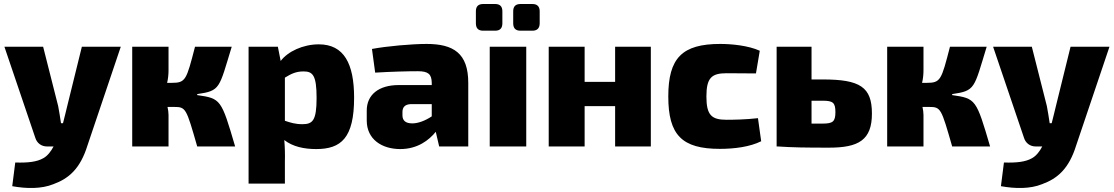

<svg xmlns="http://www.w3.org/2000/svg" viewBox="-20 -730 5553 957"><path d="M388 -497 315 -201C309 -178 302 -145 294 -116H284C280 -145 275 -173 270 -201L195 -497H2L156 -43C164 -17 186 0 214 0H247C234 25 216 48 195 59C163 77 119 82 56 80L41 198C112 211 187 212 246 188C323 160 380 111 416 -5L582 -497Z M963 -256V-261C1079 -278 1071 -288 1135 -497H952C909 -331 906 -317 835 -317H813C818 -338 820 -360 820 -380V-497H639V0H820V-157C820 -169 818 -183 815 -197H847C907 -197 908 -191 963 0H1152C1083 -235 1081 -239 963 -256Z M1569 -509C1490 -509 1414 -473 1379 -426L1365 -497H1219V185H1400V76C1401 40 1400 3 1397 -32C1439 1 1496 13 1556 13C1680 13 1745 -42 1745 -243C1745 -412 1695 -509 1569 -509ZM1487 -111C1451 -111 1427 -119 1400 -128V-343C1431 -362 1455 -374 1493 -374C1539 -374 1558 -355 1558 -242C1558 -128 1538 -111 1487 -111Z M2106 -511C2033 -511 1908 -500 1834 -486L1850 -368C1933 -373 2013 -375 2063 -375C2115 -375 2131 -360 2132 -318V-306H1967C1868 -306 1808 -258 1808 -179V-129C1808 -36 1883 13 1975 13C2061 13 2118 -31 2152 -73L2169 0H2314V-317C2314 -465 2240 -511 2106 -511ZM1986 -155V-172C1986 -195 1998 -210 2028 -211H2132V-150C2099 -128 2064 -115 2035 -115C2002 -115 1986 -129 1986 -155Z M2448 -710H2388C2364 -710 2352 -698 2352 -674V-614C2352 -589 2364 -577 2388 -577H2448C2472 -577 2484 -589 2484 -614V-674C2484 -698 2472 -710 2448 -710ZM2634 -710H2574C2550 -710 2538 -698 2538 -674V-614C2538 -589 2550 -577 2574 -577H2634C2657 -577 2670 -589 2670 -614V-674C2670 -698 2657 -710 2634 -710ZM2603 -497H2421V0H2603Z M3046 -497V-322H2894V-497H2715V0H2894V-201H3046V0H3224V-497Z M3570 -511C3380 -511 3311 -441 3311 -249C3311 -57 3379 12 3568 12C3641 12 3718 2 3774 -26L3758 -141C3698 -134 3634 -133 3601 -133C3526 -133 3501 -157 3501 -249C3501 -341 3526 -365 3601 -365C3641 -365 3689 -364 3748 -364L3767 -477C3710 -503 3627 -511 3570 -511Z M4081 -334H4025V-497H3851V0H3856C3931 5 3995 6 4112 6C4260 6 4326 -32 4326 -164C4326 -296 4267 -334 4081 -334ZM4081 -114H4025V-228H4081C4132 -228 4144 -218 4144 -171C4144 -124 4131 -114 4081 -114Z M4726 -256V-261C4842 -278 4834 -288 4898 -497H4715C4672 -331 4669 -317 4598 -317H4576C4581 -338 4583 -360 4583 -380V-497H4402V0H4583V-157C4583 -169 4581 -183 4578 -197H4610C4670 -197 4671 -191 4726 0H4915C4846 -235 4844 -239 4726 -256Z M5316 -497 5243 -201C5237 -178 5230 -145 5222 -116H5212C5208 -145 5203 -173 5198 -201L5123 -497H4930L5084 -43C5092 -17 5114 0 5142 0H5175C5162 25 5144 48 5123 59C5091 77 5047 82 4984 80L4969 198C5040 211 5115 212 5174 188C5251 160 5308 111 5344 -5L5510 -497Z"/></svg>

Font: Exo 2 Extra Bold
Style: Regular
Weight: 800
Designer: Natanael Gama
Version: Version 1.001;PS 001.001;hotconv 1.0.88;makeotf.lib2.5.64775